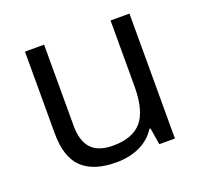

<svg xmlns="http://www.w3.org/2000/svg" viewBox="-100 -649 815 773"><g transform="rotate(-20 307.0 -262.5)"><path d="M162.1 -535.2V-188Q162.1 -122.6 191.9 -90.3Q221.7 -58.1 285.2 -58.1Q369.1 -58.1 408 -104Q446.8 -149.9 446.8 -253.9V-535.2H527.8V0H460.9L449.2 -71.8H444.8Q419.9 -32.2 375.7 -11.2Q331.5 9.8 274.9 9.8Q177.2 9.8 128.7 -36.6Q80.1 -83 80.1 -185.1V-535.2Z"/></g></svg>

Font: f06900794
Style: Regular
Weight: 400
Foundry: Ascender Corporation
Version: Version 1.10